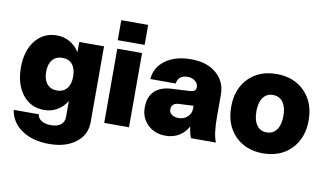

<svg xmlns="http://www.w3.org/2000/svg" viewBox="-85 -882 2182 1274"><g transform="rotate(10 1005.5 -245.0)"><path d="M554.2 -500V11.2Q554.2 96.7 486.1 148.9Q418 201.2 306.2 201.2Q195.3 201.2 122.6 151.6Q49.8 102.1 37.1 19H206.1Q209 45.4 233.2 60.8Q257.3 76.2 297.9 76.2Q340.3 76.2 363.8 57.6Q387.2 39.1 387.2 5.9V-102.1Q361.3 -60.1 322 -37.6Q282.7 -15.1 233.9 -15.1Q144.5 -15.1 89.8 -84.5Q35.2 -153.8 35.2 -267.1Q35.2 -379.4 89.8 -448.2Q144.5 -517.1 233.9 -517.1Q282.7 -517.1 322 -494.6Q361.3 -472.2 387.2 -431.2V-500ZM205.1 -267.1Q205.1 -215.3 229.2 -186.3Q253.4 -157.2 296.9 -157.2Q339.8 -157.2 363.5 -186.3Q387.2 -215.3 387.2 -267.1Q387.2 -319.3 363.5 -348.1Q339.8 -377 296.9 -377Q253.4 -377 229.2 -348.1Q205.1 -319.3 205.1 -267.1Z M636.7 -690.9H817.9V-556.2H636.7ZM643.6 -500H810.5V0H643.6Z M1373.5 -163.1Q1373.5 -52.2 1396.5 0H1228.5Q1216.3 -26.9 1209.5 -76.2Q1187.5 -33.7 1148.4 -10.3Q1109.4 13.2 1057.6 13.2Q985.4 13.2 938 -32.2Q890.6 -77.6 890.6 -147.9Q890.6 -219.2 930.4 -258.3Q970.2 -297.4 1047.4 -300.8L1168.5 -307.1Q1189.5 -309.6 1198.5 -316.9Q1207.5 -324.2 1207.5 -339.8V-341.8Q1207.5 -364.3 1186.8 -380.6Q1166 -397 1137.7 -397Q1072.8 -397 1065.4 -339.8H894.5Q900.4 -419.9 967 -468Q1033.7 -516.1 1139.6 -516.1Q1245.6 -516.1 1309.6 -461.7Q1373.5 -407.2 1373.5 -317.9ZM1059.6 -165Q1059.6 -143.6 1077.1 -130.4Q1094.7 -117.2 1123.5 -117.2Q1158.2 -117.2 1182.9 -139.6Q1207.5 -162.1 1207.5 -194.8V-214.8L1110.4 -210Q1085.9 -209.5 1072.8 -197.5Q1059.6 -185.5 1059.6 -165Z M1454.6 -252Q1454.6 -372.1 1526.1 -445.1Q1597.7 -518.1 1715.3 -518.1Q1832.5 -518.1 1904.5 -444.8Q1976.6 -371.6 1976.6 -252Q1976.6 -131.3 1904.5 -57.6Q1832.5 16.1 1715.3 16.1Q1597.7 16.1 1526.1 -57.4Q1454.6 -130.9 1454.6 -252ZM1806.6 -252Q1806.6 -311 1782.5 -344Q1758.3 -377 1715.3 -377Q1672.4 -377 1648.4 -344Q1624.5 -311 1624.5 -252Q1624.5 -191.9 1648.4 -158.4Q1672.4 -125 1715.3 -125Q1758.3 -125 1782.5 -158.4Q1806.6 -191.9 1806.6 -252Z"/></g></svg>

Font: Overused Grotesk ExtraBold
Style: Regular
Weight: 800
Version: Version 0.002